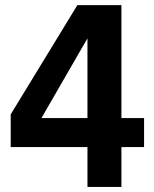

<svg xmlns="http://www.w3.org/2000/svg" viewBox="-20 -742 613 762"><path d="M551.8 -158.2H461.9V0H327.1V-158.2H22.5V-288.1L287.1 -721.7H461.9V-273.4H551.8ZM327.1 -273.4V-589.8L144.5 -273.4Z"/></svg>

Font: FreeUniversal
Style: Bold
Weight: 700
Version: Version 1.001